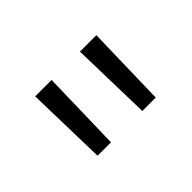

<svg xmlns="http://www.w3.org/2000/svg" viewBox="-48 -826 455 455"><g transform="rotate(-45 180.0 -598.0)"><path d="M82.5 -496 77.5 -700H132.5L127.5 -496ZM232.5 -496 227.5 -700H282.5L277.5 -496Z"/></g></svg>

Font: Geologica-Sharp
Style: Regular
Weight: 100
Designer: Sindre Bremnes, Frode Helland
Foundry: Monokrom Skriftforlag AS
Version: Version 1.010;gftools[0.9.28]